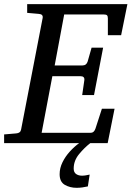

<svg xmlns="http://www.w3.org/2000/svg" viewBox="-35 -691 635 927"><path d="M-15.1 0V-42L43 -46.9Q64 -48.3 66.9 -65.9L170.9 -604Q174.3 -622.6 151.9 -624L96.2 -628.9V-670.9H580.1L549.8 -521H485.8V-602.1Q485.8 -612.8 481.9 -616.9Q478 -621.1 466.8 -621.1H274.9L229 -375H362.8Q382.3 -375 388.2 -394L407.2 -460.9H462.9L418.9 -231.9H361.8L372.1 -303.2Q375 -323.2 353 -323.2H217.8L166 -49.8H400.9Q411.6 -49.8 417.2 -55.4Q422.9 -61 425.8 -69.8L457 -166H518.1L484.9 0ZM389.2 209Q376.5 211.9 362.5 213.9Q348.6 215.8 335 215.8Q302.7 215.8 277.8 201.4Q252.9 187 252.9 149.9Q252.9 120.6 266.8 92.3Q280.8 64 302.5 40.3Q324.2 16.6 347.2 0H400.9Q373 21.5 346.9 53Q320.8 84.5 320.8 123Q320.8 141.1 332.5 149.2Q344.2 157.2 360.8 157.2Q370.6 157.2 379.6 155.5Q388.7 153.8 397.9 151.9Z"/></svg>

Font: Charis
Style: Italic
Weight: 400
Italic angle: -11°
Designer: Walt Agee, Miriam Martin, Annie Olsen, Victor Gaultney, Lorna Priest, Alan Ward, Bob Hallissy, Martin Hosken, Sharon Cor
Foundry: SIL Global
Version: Version 7.000